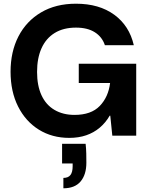

<svg xmlns="http://www.w3.org/2000/svg" viewBox="-20 -732 802 1036"><path d="M354 12Q261 12 189.5 -32.5Q118 -77 77.5 -157.5Q37 -238 37 -345Q37 -453 79.5 -535.5Q122 -618 201.5 -665Q281 -712 390 -712Q515 -712 596.5 -652.5Q678 -593 702 -488H546Q531 -533 491.5 -558Q452 -583 390 -583Q322 -583 275 -554Q228 -525 204 -471.5Q180 -418 180 -344Q180 -270 204 -218Q228 -166 274 -139Q320 -112 382 -112Q472 -112 518.5 -160.5Q565 -209 574 -284H405V-388H715V0H586L575 -108H572Q550 -70 518 -43Q486 -16 445 -2Q404 12 354 12ZM322 284V228Q348 228 360 212.5Q372 197 372 165V150H315V44H442Q445 71 445.5 97Q446 123 446 146Q446 210 415 247Q384 284 322 284Z"/></svg>

Font: DM Sans 36pt ExtraBold
Style: Regular
Weight: 800
Designer: Colophon Foundry, Jonny Pinhorn
Foundry: Colophon Foundry
Version: Version 4.004;gftools[0.9.30]